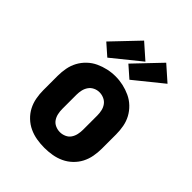

<svg xmlns="http://www.w3.org/2000/svg" viewBox="-222 -912 1044 1044"><g transform="rotate(45 300.0 -390.0)"><path d="M300 8Q270 8 240.5 3Q211 -2 184 -14.5Q157 -27 135 -48Q113 -69 99.5 -95Q86 -121 80.5 -150.5Q75 -180 75 -210V-320Q75 -350 80.5 -379.5Q86 -409 100 -435Q114 -461 136 -482Q158 -503 185 -515.5Q212 -528 241 -534.5Q270 -541 300 -541Q330 -541 359 -534.5Q388 -528 415 -515.5Q442 -503 464 -482Q486 -461 500 -435Q514 -409 519.5 -379.5Q525 -350 525 -320V-210Q525 -180 519.5 -150.5Q514 -121 500.5 -95Q487 -69 465 -48Q443 -27 416 -14.5Q389 -2 359.5 3Q330 8 300 8ZM300 -112Q318 -112 335 -119.5Q352 -127 362 -141.5Q372 -156 376 -174Q380 -192 380 -210V-320Q380 -338 376 -356Q372 -374 361.5 -388.5Q351 -403 334 -410.5Q317 -418 299 -418Q281 -418 264.5 -410Q248 -402 238 -387.5Q228 -373 224 -355.5Q220 -338 220 -320V-210Q220 -192 224 -174Q228 -156 238 -141.5Q248 -127 265 -119.5Q282 -112 300 -112ZM366 -581 300 -639 442 -788 528 -712ZM196 -581 130 -639 272 -788 358 -712Z"/></g></svg>

Font: Iosevka Curly Slab HvEx
Style: Regular
Weight: 900
Width: 7
Monospace: yes
Designer: Belleve Invis
Foundry: Belleve Invis
Version: Version 11.1.0; ttfautohint (v1.8.3)